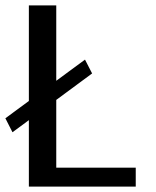

<svg xmlns="http://www.w3.org/2000/svg" viewBox="-24 -695 582 715"><path d="M22.5 -202.5 319 -421.5 292.5 -473 -4 -254.5ZM83.5 0H481.5V-70.5H185.5V-675H83.5Z"/></svg>

Font: Anybody UltraCondensed Thin
Style: Regular
Weight: 400
Version: Version 1.111